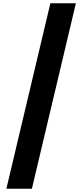

<svg xmlns="http://www.w3.org/2000/svg" viewBox="-20 -969 504 1174"><path d="M288 -949 19 185H175L444 -949Z"/></svg>

Font: Malmofest
Style: Bold
Weight: 700
Designer: Jonny Pinhorn (Poppins), Kolossal
Version: Version 1.004;Glyphs 3.1.2 (3151)